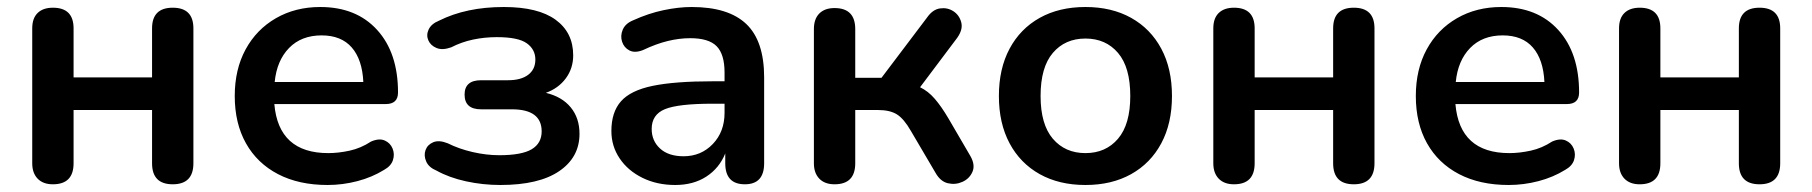

<svg xmlns="http://www.w3.org/2000/svg" viewBox="-20 -518 5173 548"><path d="M131 8Q103 8 87.5 -8Q72 -24 72 -52V-437Q72 -466 87.5 -481Q103 -496 131 -496Q190 -496 190 -437V-297H414V-437Q414 -496 473 -496Q532 -496 532 -437V-52Q532 8 473 8Q414 8 414 -52V-204H190V-52Q190 8 131 8Z M915 10Q833 10 773.5 -21Q714 -52 682 -109Q650 -166 650 -244Q650 -320 681 -377Q712 -434 767.5 -466Q823 -498 894 -498Q997 -498 1056.5 -432.5Q1116 -367 1116 -254Q1116 -221 1081 -221H763Q775 -81 917 -81Q946 -81 978 -88Q1010 -95 1039 -114Q1062 -124 1078 -117Q1094 -110 1100.5 -94Q1107 -78 1101.5 -61Q1096 -44 1076 -33Q1042 -12 1000 -1Q958 10 915 10ZM764 -284H1017Q1014 -348 984 -382.5Q954 -417 898 -417Q840 -417 805 -381Q770 -345 764 -284Z M1408 10Q1358 10 1310 -0.5Q1262 -11 1226 -31Q1204 -40 1196.5 -57Q1189 -74 1194.5 -89.5Q1200 -105 1216.5 -112Q1233 -119 1258 -109Q1290 -93 1329 -84Q1368 -75 1405 -75Q1469 -75 1497.5 -92Q1526 -109 1526 -143Q1526 -206 1441 -206H1353Q1306 -206 1306 -248Q1306 -289 1353 -289H1430Q1467 -289 1487.5 -304.5Q1508 -320 1508 -348Q1508 -377 1483.5 -394.5Q1459 -412 1398 -412Q1363 -412 1330 -405Q1297 -398 1268 -383Q1243 -374 1226 -381Q1209 -388 1202.5 -403Q1196 -418 1203.5 -434Q1211 -450 1233 -459Q1311 -498 1418 -498Q1516 -498 1566 -461.5Q1616 -425 1616 -360Q1616 -323 1595 -294.5Q1574 -266 1538 -253Q1584 -242 1609 -211.5Q1634 -181 1634 -136Q1634 -69 1576 -29.5Q1518 10 1408 10Z M1907 10Q1855 10 1813.5 -10.5Q1772 -31 1748.5 -66Q1725 -101 1725 -144Q1725 -198 1752.5 -229Q1780 -260 1843 -273Q1906 -286 2014 -286H2048V-311Q2048 -363 2025.5 -386Q2003 -409 1950 -409Q1919 -409 1886 -401Q1853 -393 1815 -375Q1792 -366 1776.5 -374Q1761 -382 1755.5 -399Q1750 -416 1757.5 -433.5Q1765 -451 1787 -460Q1831 -480 1874 -489Q1917 -498 1954 -498Q2059 -498 2110 -449.5Q2161 -401 2161 -297V-52Q2161 8 2106 8Q2050 8 2050 -52V-80Q2033 -38 1996 -14Q1959 10 1907 10ZM2048 -222H2014Q1916 -222 1878 -206.5Q1840 -191 1840 -150Q1840 -116 1864 -94Q1888 -72 1931 -72Q1981 -72 2014.5 -107Q2048 -142 2048 -196Z M2362 8Q2334 8 2318.5 -8Q2303 -24 2303 -52V-435Q2303 -464 2318.5 -479.5Q2334 -495 2362 -495Q2421 -495 2421 -435V-296H2496L2626 -468Q2642 -491 2663 -494Q2684 -497 2701 -486Q2718 -475 2723.5 -454.5Q2729 -434 2712 -410L2606 -269Q2629 -258 2648 -236Q2667 -214 2687 -180L2750 -72Q2764 -47 2755.5 -27.5Q2747 -8 2727 1Q2707 10 2685.5 5Q2664 0 2650 -25L2580 -144Q2560 -179 2540 -191.5Q2520 -204 2486 -204H2421V-52Q2421 8 2362 8Z M3078 10Q3003 10 2947.5 -21Q2892 -52 2861.5 -109Q2831 -166 2831 -244Q2831 -322 2861.5 -379Q2892 -436 2947.5 -467Q3003 -498 3078 -498Q3153 -498 3208.5 -467Q3264 -436 3294.5 -379Q3325 -322 3325 -244Q3325 -166 3294.5 -109Q3264 -52 3208.5 -21Q3153 10 3078 10ZM3078 -81Q3136 -81 3171 -122Q3206 -163 3206 -244Q3206 -326 3171 -367Q3136 -408 3078 -408Q3020 -408 2985 -367Q2950 -326 2950 -244Q2950 -163 2985 -122Q3020 -81 3078 -81Z M3502 8Q3474 8 3458.5 -8Q3443 -24 3443 -52V-437Q3443 -466 3458.5 -481Q3474 -496 3502 -496Q3561 -496 3561 -437V-297H3785V-437Q3785 -496 3844 -496Q3903 -496 3903 -437V-52Q3903 8 3844 8Q3785 8 3785 -52V-204H3561V-52Q3561 8 3502 8Z M4286 10Q4204 10 4144.5 -21Q4085 -52 4053 -109Q4021 -166 4021 -244Q4021 -320 4052 -377Q4083 -434 4138.5 -466Q4194 -498 4265 -498Q4368 -498 4427.5 -432.5Q4487 -367 4487 -254Q4487 -221 4452 -221H4134Q4146 -81 4288 -81Q4317 -81 4349 -88Q4381 -95 4410 -114Q4433 -124 4449 -117Q4465 -110 4471.5 -94Q4478 -78 4472.5 -61Q4467 -44 4447 -33Q4413 -12 4371 -1Q4329 10 4286 10ZM4135 -284H4388Q4385 -348 4355 -382.5Q4325 -417 4269 -417Q4211 -417 4176 -381Q4141 -345 4135 -284Z M4660 8Q4632 8 4616.5 -8Q4601 -24 4601 -52V-437Q4601 -466 4616.5 -481Q4632 -496 4660 -496Q4719 -496 4719 -437V-297H4943V-437Q4943 -496 5002 -496Q5061 -496 5061 -437V-52Q5061 8 5002 8Q4943 8 4943 -52V-204H4719V-52Q4719 8 4660 8Z"/></svg>

Font: Chiron GoRound TC M
Style: Regular
Weight: 500
Designer: Ryoko NISHIZUKA 西塚涼子 (kana, bopomofo & ideographs); Paul D. Hunt (Latin, Greek & Cyrillic); Sandoll Communications 산돌커뮤니
Foundry: Adobe
Version: Version 1.000;hotconv 1.1.1;makeotfexe 2.6.0